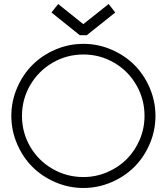

<svg xmlns="http://www.w3.org/2000/svg" viewBox="-20 -913 825 951"><path d="M392.1 -793.9H393.1L518.1 -893.1L550.8 -851.1L410.2 -738.8H375L234.9 -851.1L268.1 -893.1ZM393.1 -36.1Q455.1 -36.1 511 -60.1Q566.9 -84 607.4 -124.5Q647.9 -165 671.9 -220.9Q695.8 -276.9 695.8 -338.9Q695.8 -421.4 655.5 -491.5Q615.2 -561.5 545.4 -602.3Q475.6 -643.1 393.1 -643.1Q310.5 -643.1 240.5 -602.3Q170.4 -561.5 129.6 -491.5Q88.9 -421.4 88.9 -338.9Q88.9 -256.3 129.6 -186.5Q170.4 -116.7 240.5 -76.4Q310.5 -36.1 393.1 -36.1ZM254.6 -667.5Q320.8 -695.8 393.1 -695.8Q465.3 -695.8 531.5 -667.5Q597.7 -639.2 645.5 -591.3Q693.4 -543.5 721.7 -477.3Q750 -411.1 750 -338.9Q750 -266.6 721.7 -200.4Q693.4 -134.3 645.5 -86.4Q597.7 -38.6 531.5 -10.3Q465.3 18.1 393.1 18.1Q320.8 18.1 254.6 -10.3Q188.5 -38.6 140.6 -86.4Q92.8 -134.3 64.5 -200.4Q36.1 -266.6 36.1 -338.9Q36.1 -411.1 64.5 -477.3Q92.8 -543.5 140.6 -591.3Q188.5 -639.2 254.6 -667.5Z"/></svg>

Font: Rawengulk
Style: Demibold
Weight: 600
Version: Version 0.92